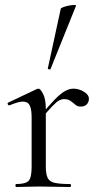

<svg xmlns="http://www.w3.org/2000/svg" viewBox="-20 -751 404 771"><path d="M143 -271 139 -282Q176 -327 200 -351.5Q224 -376 241.5 -385.5Q259 -395 275 -395Q296 -395 316.5 -383Q337 -371 337 -354Q337 -341 328.5 -332Q320 -323 304 -323Q291 -323 282 -331Q273 -339 263 -346Q253 -353 237 -353Q228 -353 218 -348Q208 -343 191 -325.5Q174 -308 143 -271ZM45 0Q42 0 42 -6Q42 -12 45 -12Q84 -12 95.5 -25.5Q107 -39 107 -81V-279Q107 -312 99.5 -327.5Q92 -343 72 -343Q62 -343 48.5 -339Q35 -335 18 -328Q14 -327 11.5 -332Q9 -337 13 -339L129 -394Q132 -395 135 -395Q142 -395 153 -374Q164 -353 164 -313V-81Q164 -53 171 -37.5Q178 -22 199 -17Q220 -12 261 -12Q265 -12 265 -6Q265 0 261 0Q237 0 204.5 -1Q172 -2 136 -2Q110 -2 86 -1Q62 0 45 0ZM183 -474Q182 -471 176.5 -472.5Q171 -474 172 -476L224 -716Q225 -719 234.5 -722.5Q244 -726 256.5 -728.5Q269 -731 278 -731Q287 -731 285 -727Z"/></svg>

Font: Cormorant Light
Style: Regular
Weight: 400
Version: Version 4.000